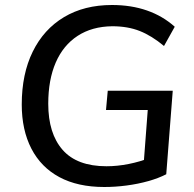

<svg xmlns="http://www.w3.org/2000/svg" viewBox="-20 -740 775 768"><path d="M397 8Q291 8 217.5 -31.5Q144 -71 105.5 -145.5Q67 -220 67 -322Q67 -444 111 -533.5Q155 -623 236 -671.5Q317 -720 428 -720Q505 -720 568 -698Q631 -676 679 -633L636 -556Q587 -597 539 -616Q491 -635 429 -635Q348 -634 290.5 -596.5Q233 -559 203 -490Q173 -421 173 -325Q173 -206 230.5 -140.5Q288 -75 406 -75Q449 -75 494.5 -84Q540 -93 580 -109L553 -63L571 -300H404L411 -377H671L645 -43Q614 -27 573 -15.5Q532 -4 486.5 2Q441 8 397 8Z"/></svg>

Font: Muli SemiBold
Style: Italic
Weight: 600
Italic angle: -4.541°
Designer: Vernon Adams
Foundry: Vernon Adams
Version: Version 2.100; ttfautohint (v1.8.1.43-b0c9)